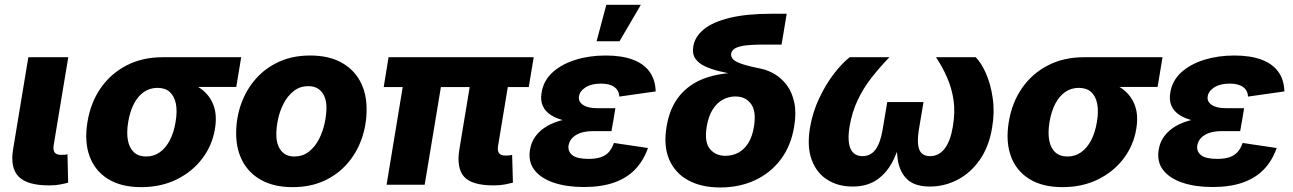

<svg xmlns="http://www.w3.org/2000/svg" viewBox="-20 -786 5502 817"><path d="M189 2.9Q96.2 2.9 59.6 -34.2Q22.9 -71.3 35.6 -149.9L100.6 -542.5H270.5L208.5 -168.9Q205.1 -147.5 212.6 -137.2Q220.2 -127 240.2 -127Q250.5 -127 256.8 -127.7Q263.2 -128.4 267.1 -129.9L270 -8.8Q258.3 -5.4 237.1 -1.2Q215.8 2.9 189 2.9Z M580.6 10.3Q495.6 10.3 439.9 -24.2Q384.3 -58.6 361.3 -120.8Q338.4 -183.1 352.1 -266.6Q365.7 -350.1 409.2 -412.1Q452.6 -474.1 519.8 -508.3Q586.9 -542.5 671.9 -542.5H1006.3L985.4 -416H749L649.9 -412.1Q617.7 -412.1 592.3 -394.5Q566.9 -377 550 -344.7Q533.2 -312.5 525.4 -266.6Q518.1 -221.7 524.2 -189Q530.3 -156.2 549.8 -138.2Q569.3 -120.1 602.1 -120.1Q634.3 -120.1 659.7 -137.9Q685.1 -155.8 702.4 -188.7Q719.7 -221.7 727.1 -266.6Q734.9 -312.5 728.3 -345Q721.7 -377.4 702.1 -394.8Q682.6 -412.1 650.4 -412.1L657.2 -454.6Q717.8 -454.6 765.6 -440.9Q813.5 -427.2 845.5 -399.9Q877.4 -372.6 890.6 -332Q903.8 -291.5 894.5 -236.8Q883.3 -168 841.1 -111.8Q798.8 -55.7 732.2 -22.7Q665.5 10.3 580.6 10.3Z M1225.1 10.3Q1148.4 10.3 1095 -18.1Q1041.5 -46.4 1013.2 -97.9Q984.9 -149.4 984.9 -218.8Q984.9 -284.7 1006.3 -344.5Q1027.8 -404.3 1068.4 -450.4Q1108.9 -496.6 1167.2 -523.2Q1225.6 -549.8 1299.8 -549.8Q1376.5 -549.8 1429.9 -521.5Q1483.4 -493.2 1511.7 -441.7Q1540 -390.1 1540 -320.8Q1540 -254.9 1519 -195.3Q1498 -135.7 1457.5 -89.4Q1417 -43 1358.6 -16.4Q1300.3 10.3 1225.1 10.3ZM1231.9 -120.1Q1268.6 -120.1 1294.7 -140.9Q1320.8 -161.6 1337.2 -193.6Q1353.5 -225.6 1361.3 -261.2Q1369.1 -296.9 1369.1 -326.7Q1369.1 -356 1360.1 -376.5Q1351.1 -397 1334.2 -408.2Q1317.4 -419.4 1293 -419.4Q1256.3 -419.4 1230.2 -398.9Q1204.1 -378.4 1187.5 -346.7Q1170.9 -314.9 1163.3 -279.5Q1155.8 -244.1 1155.8 -214.4Q1155.8 -170.4 1175.8 -145.3Q1195.8 -120.1 1231.9 -120.1Z M2080.6 2.9Q1987.3 2.9 1954.6 -34.2Q1921.9 -71.3 1934.6 -149.9L1994.1 -508.8H2156.2L2099.6 -166.5Q2095.7 -145 2103.3 -134.5Q2110.8 -124 2131.3 -124Q2141.6 -124 2148.2 -124.8Q2154.8 -125.5 2159.2 -127L2162.6 -8.8Q2150.4 -5.4 2128.9 -1.2Q2107.4 2.9 2080.6 2.9ZM1625 0 1709 -508.8H1871.6L1787.1 0ZM1612.8 -415.5 1633.3 -542.5H2251L2230 -415.5Z M2464.4 9.8Q2391.6 9.8 2336.7 -8.5Q2281.7 -26.9 2254.2 -62.5Q2226.6 -98.1 2235.4 -149.4Q2240.2 -181.2 2259 -206.5Q2277.8 -231.9 2308.6 -249.8Q2339.4 -267.6 2381.8 -277.1Q2424.3 -286.6 2477.5 -286.6H2591.8L2582 -228H2503.4Q2472.7 -228 2450.7 -220.5Q2428.7 -212.9 2415.8 -199.5Q2402.8 -186 2399.4 -167.5Q2395.5 -141.6 2415.5 -125.7Q2435.5 -109.9 2484.4 -109.9Q2515.6 -109.9 2536.9 -117.2Q2558.1 -124.5 2571.3 -139.6Q2584.5 -154.8 2592.3 -177.7L2737.3 -156.2Q2718.3 -102.1 2682.4 -64.9Q2646.5 -27.8 2592.5 -9Q2538.6 9.8 2464.4 9.8ZM2474.6 -263.7Q2424.8 -263.7 2387 -272Q2349.1 -280.3 2324.2 -296.4Q2299.3 -312.5 2289.1 -336.7Q2278.8 -360.8 2284.7 -392.6Q2293 -443.4 2331.5 -478.3Q2370.1 -513.2 2429 -531.5Q2487.8 -549.8 2557.1 -549.8Q2624.5 -549.8 2671.4 -532.7Q2718.3 -515.6 2743.4 -481.7Q2768.6 -447.8 2770 -397L2615.2 -375Q2614.3 -400.9 2594.5 -415.5Q2574.7 -430.2 2537.1 -430.2Q2496.6 -430.2 2471.7 -414.3Q2446.8 -398.4 2443.8 -376Q2439.9 -354 2460.7 -339.8Q2481.4 -325.7 2519.5 -325.7H2598.6L2588.4 -263.7ZM2518.6 -610.4 2560.1 -765.6H2707L2616.2 -610.4Z M3044.9 11.7Q2964.4 11.7 2908.2 -19Q2852.1 -49.8 2827.4 -107.7Q2802.7 -165.5 2816.4 -247.1Q2830.1 -329.1 2872.6 -379.6Q2915 -430.2 2980.2 -453.4Q3045.4 -476.6 3126 -476.6L3123.5 -465.3Q3081.1 -473.6 3043.7 -482.4Q3006.3 -491.2 2979 -504.2Q2951.7 -517.1 2938.2 -537.6Q2924.8 -558.1 2930.2 -588.9Q2937 -630.4 2975.1 -661.4Q3013.2 -692.4 3085 -710Q3156.7 -727.5 3264.2 -727.5H3327.6L3305.7 -596.2H3227.5Q3174.3 -596.2 3145.5 -591.6Q3116.7 -586.9 3105 -578.4Q3093.3 -569.8 3091.3 -558.1Q3089.8 -546.9 3096.2 -537.8Q3102.5 -528.8 3117.7 -521.5Q3132.8 -514.2 3157.2 -507.6Q3181.6 -501 3216.3 -494.1Q3247.6 -487.8 3277.1 -470.2Q3306.6 -452.6 3328.6 -422.9Q3350.6 -393.1 3359.9 -349.6Q3369.1 -306.2 3359.4 -248Q3346.2 -166 3302.5 -107.9Q3258.8 -49.8 3192.4 -19Q3126 11.7 3044.9 11.7ZM3067.4 -123Q3096.7 -123 3121.6 -136.2Q3146.5 -149.4 3164.1 -177.2Q3181.6 -205.1 3188.5 -248.5Q3198.7 -313 3175.5 -344.2Q3152.3 -375.5 3108.9 -375.5Q3080.6 -375.5 3055.4 -361.8Q3030.3 -348.1 3012.5 -319.8Q2994.6 -291.5 2987.3 -247.6Q2976.6 -182.1 3000.5 -152.6Q3024.4 -123 3067.4 -123Z M3607.9 7.8Q3546.9 7.8 3501 -20.8Q3455.1 -49.3 3434.1 -105.5Q3413.1 -161.6 3426.8 -243.2Q3438 -309.1 3466.1 -368.4Q3494.1 -427.7 3529.3 -473.1Q3564.5 -518.6 3595.7 -542.5H3764.6Q3722.7 -499 3687.7 -454.3Q3652.8 -409.7 3629.2 -359.1Q3605.5 -308.6 3595.2 -248.5Q3585 -185.1 3599.1 -153.3Q3613.3 -121.6 3650.4 -121.6Q3684.6 -121.6 3705.3 -149.4Q3726.1 -177.2 3735.4 -232.4L3755.4 -351.6H3909.7L3889.6 -232.4Q3880.9 -177.2 3891.8 -149.4Q3902.8 -121.6 3937.5 -121.6Q3975.1 -121.6 3999.8 -153.6Q4024.4 -185.5 4034.7 -248Q4044.9 -308.6 4037.6 -359.1Q4030.3 -409.7 4010.7 -454.8Q3991.2 -500 3962.9 -542.5H4131.8Q4155.8 -518.6 4175.8 -472.9Q4195.8 -427.2 4204.3 -367.9Q4212.9 -308.6 4201.7 -243.2Q4188.5 -161.6 4148.9 -105.5Q4109.4 -49.3 4054 -20.8Q3998.5 7.8 3937 7.8Q3873 7.8 3840.6 -22.7Q3808.1 -53.2 3800 -107.4Q3792 -161.6 3800.8 -232.9H3823.2Q3808.6 -161.1 3782.5 -106.9Q3756.3 -52.7 3713.6 -22.5Q3670.9 7.8 3607.9 7.8Z M4501 10.3Q4416 10.3 4360.4 -24.2Q4304.7 -58.6 4281.7 -120.8Q4258.8 -183.1 4272.5 -266.6Q4286.1 -350.1 4329.6 -412.1Q4373 -474.1 4440.2 -508.3Q4507.3 -542.5 4592.3 -542.5H4926.8L4905.8 -416H4669.4L4570.3 -412.1Q4538.1 -412.1 4512.7 -394.5Q4487.3 -377 4470.5 -344.7Q4453.6 -312.5 4445.8 -266.6Q4438.5 -221.7 4444.6 -189Q4450.7 -156.2 4470.2 -138.2Q4489.7 -120.1 4522.5 -120.1Q4554.7 -120.1 4580.1 -137.9Q4605.5 -155.8 4622.8 -188.7Q4640.1 -221.7 4647.5 -266.6Q4655.3 -312.5 4648.7 -345Q4642.1 -377.4 4622.6 -394.8Q4603 -412.1 4570.8 -412.1L4577.6 -454.6Q4638.2 -454.6 4686 -440.9Q4733.9 -427.2 4765.9 -399.9Q4797.9 -372.6 4811 -332Q4824.2 -291.5 4814.9 -236.8Q4803.7 -168 4761.5 -111.8Q4719.2 -55.7 4652.6 -22.7Q4585.9 10.3 4501 10.3Z M5139.6 9.8Q5066.9 9.8 5012 -8.5Q4957 -26.9 4929.4 -62.5Q4901.9 -98.1 4910.6 -149.4Q4915.5 -181.2 4934.3 -206.5Q4953.1 -231.9 4983.9 -249.8Q5014.6 -267.6 5057.1 -277.1Q5099.6 -286.6 5152.8 -286.6H5267.1L5257.3 -228H5178.7Q5147.9 -228 5126 -220.5Q5104 -212.9 5091.1 -199.5Q5078.1 -186 5074.7 -167.5Q5070.8 -141.6 5090.8 -125.7Q5110.8 -109.9 5159.7 -109.9Q5190.9 -109.9 5212.2 -117.2Q5233.4 -124.5 5246.6 -139.6Q5259.8 -154.8 5267.6 -177.7L5412.6 -156.2Q5393.6 -102.1 5357.7 -64.9Q5321.8 -27.8 5267.8 -9Q5213.9 9.8 5139.6 9.8ZM5149.9 -263.7Q5100.1 -263.7 5062.3 -272Q5024.4 -280.3 4999.5 -296.4Q4974.6 -312.5 4964.4 -336.7Q4954.1 -360.8 4960 -392.6Q4968.3 -443.4 5006.8 -478.3Q5045.4 -513.2 5104.2 -531.5Q5163.1 -549.8 5232.4 -549.8Q5299.8 -549.8 5346.7 -532.7Q5393.6 -515.6 5418.7 -481.7Q5443.8 -447.8 5445.3 -397L5290.5 -375Q5289.6 -400.9 5269.8 -415.5Q5250 -430.2 5212.4 -430.2Q5171.9 -430.2 5147 -414.3Q5122.1 -398.4 5119.1 -376Q5115.2 -354 5136 -339.8Q5156.7 -325.7 5194.8 -325.7H5273.9L5263.7 -263.7Z"/></svg>

Font: Inter 16pt ExtraBold
Style: Italic
Weight: 800
Italic angle: -9.3988°
Version: Version 4.001;git-66647c0bb